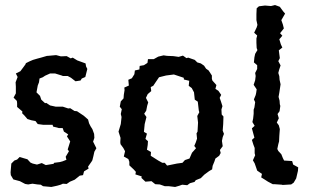

<svg xmlns="http://www.w3.org/2000/svg" viewBox="-20 -729 1252 763"><path d="M80 2 59 -9 33 -16 23 -33 22 -44 25 -79 37 -91 48 -95 58 -105 89 -96 101 -83 110 -79 127 -75 146 -81 162 -73 193 -78 195 -82 218 -85 229 -88 244 -94 241 -106 254 -128 249 -135 259 -167 246 -187 251 -195 234 -206 229 -220H214L191 -226L189 -233H152L130 -236L121 -248L105 -251L89 -256L77 -270L68 -279L69 -286L48 -304V-319L47 -328L34 -341L43 -358V-385L42 -402L50 -423L43 -437L61 -446L73 -462L81 -473L83 -478L97 -485L111 -491L128 -496L143 -500L167 -507H170L203 -510L222 -505L245 -506L261 -497L269 -500L287 -489L320 -477L322 -465L327 -455L319 -423L305 -417L300 -409L280 -406L262 -420L249 -427H230L225 -429L199 -437H179L159 -428L150 -422L137 -417L135 -402L130 -389L125 -362L139 -348L144 -333L159 -319L164 -320L179 -310L202 -305H230L251 -298L259 -299L276 -288L286 -287L301 -277L313 -269L330 -254L334 -239L340 -227L347 -216L354 -197L355 -181L350 -166L363 -140L355 -126L351 -108L347 -92L344 -87L330 -67L332 -59L314 -48L310 -33L297 -31L277 -15L270 -12L258 -7L245 2L230 1L221 5L207 9L184 14L151 11L142 5L129 4L109 1L92 4Z M676 14 651 11H635L615 4L597 3L582 -9L558 -7L542 -22L543 -28L518 -36L520 -46L512 -55L494 -72V-86L490 -97L472 -107L477 -128L470 -141L459 -156L458 -164L459 -181L451 -206L460 -236L463 -264L460 -276L464 -295L456 -305L460 -326L471 -338L472 -352L475 -371L474 -381L492 -389L490 -412L504 -418L514 -434L516 -449L534 -453L535 -467L552 -470L566 -479L568 -494H591L609 -504L630 -509L644 -507L669 -506L690 -503L707 -508L721 -498L728 -500L754 -491L764 -481L778 -477L791 -468L799 -456L809 -449L822 -429V-416L824 -409L840 -391L836 -376L848 -368L859 -352L853 -340L858 -326L864 -307L860 -294L861 -274L868 -266L867 -236L865 -210L870 -197L865 -184L862 -169L865 -148L854 -133L857 -121L851 -110L836 -99L832 -87L825 -70L823 -56L811 -49L792 -35L778 -21L758 -13L753 -6L735 -1L724 7L704 5L693 9ZM644 -71 683 -79 705 -82 715 -93 733 -99 743 -122 759 -140 752 -149 758 -163 763 -178 761 -199 765 -206 767 -242 764 -268 772 -283 770 -290 766 -325 754 -333 751 -362 742 -379 730 -388 732 -408 711 -413 710 -420 671 -433 640 -429 612 -422 599 -403 589 -388 579 -383 581 -367 567 -355 560 -340 569 -322 565 -309 561 -289 553 -277 562 -264 555 -236 552 -205 564 -198 558 -177 568 -168 567 -153 564 -134 580 -125 579 -110 609 -91 625 -82H635Z M1071 3H1064L1045 -7L1031 -16L1018 -24L1021 -38L1002 -51L999 -60L992 -80L985 -92L994 -112L992 -120V-141L987 -154L981 -173L991 -182L981 -219L992 -229L983 -244L986 -258L988 -277V-293L991 -302L994 -323L989 -334L996 -351L998 -360L1000 -374L988 -392L994 -410L996 -427L994 -439L1002 -455V-470L989 -481L991 -501L994 -515L1003 -530L1000 -538L999 -559V-576L1002 -588L990 -599L1000 -620L1003 -630L999 -649V-673L1000 -696L1009 -704L1033 -707L1057 -705L1073 -709L1092 -702L1106 -683L1113 -675L1098 -649L1104 -632L1108 -616L1093 -597L1102 -587L1090 -573L1096 -553L1102 -540L1088 -529L1092 -498L1086 -486L1095 -469L1089 -451L1086 -439L1090 -426L1091 -412L1095 -394L1090 -361L1087 -344L1091 -329L1092 -315L1094 -308L1091 -287L1083 -276L1088 -259L1080 -242L1088 -231L1092 -216L1090 -189L1089 -167L1086 -156L1082 -137L1086 -129L1098 -116L1104 -101L1109 -91L1141 -89L1145 -75L1165 -64L1164 -50L1157 -20L1147 -3L1137 4L1103 6L1100 5Z"/></svg>

Font: Winky Rough
Style: Regular
Weight: 400
Designer: Simon Atzbach
Foundry: typofactur
Version: Version 1.206